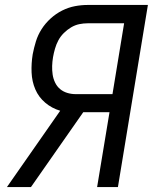

<svg xmlns="http://www.w3.org/2000/svg" viewBox="-20 -755 640 775"><path d="M8 0 223 -308Q189 -318 162.5 -340.5Q136 -363 122.5 -394.5Q109 -426 107.5 -462.5Q106 -499 112 -536Q117 -562 125 -588Q133 -614 148 -637.5Q163 -661 184.5 -680.5Q206 -700 231 -712.5Q256 -725 282 -730Q308 -735 334 -735H577L456 0H372L422 -302H316L105 0ZM286 -375H434L481 -661H334Q317 -661 300 -657.5Q283 -654 267 -644.5Q251 -635 237.5 -621.5Q224 -608 215.5 -592Q207 -576 202 -558.5Q197 -541 194 -524Q191 -506 190.5 -488.5Q190 -471 192.5 -454Q195 -437 202.5 -421.5Q210 -406 222.5 -395.5Q235 -385 251.5 -380Q268 -375 286 -375Z"/></svg>

Font: Iosevka Extended
Style: Italic
Weight: 400
Width: 7
Italic angle: -9°
Monospace: yes
Designer: Belleve Invis
Foundry: Belleve Invis
Version: Version 32.5.0; ttfautohint (v1.8.4)